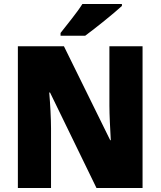

<svg xmlns="http://www.w3.org/2000/svg" viewBox="-20 -947 809 967"><path d="M594 -917V-927H395C367 -882 318 -824 285 -781V-767H409C462 -806 554 -880 594 -917ZM698 0V-714H531V-414C531 -368 535 -297 538 -241H535L302 -714H70V0H237V-300C237 -349 233 -423 228 -481H232L466 0Z"/></svg>

Font: Noto Sans Thai SemCond Blk
Style: Regular
Weight: 900
Width: 4
Designer: Monotype Design Team
Foundry: Monotype Imaging Inc.
Version: Version 2.002